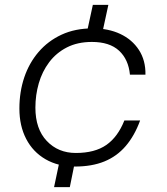

<svg xmlns="http://www.w3.org/2000/svg" viewBox="-20 -675 690 792"><path d="M337 -535 363 -655H427L401 -535ZM203 97 226 -12H290L268 97ZM289 12Q220 12 168 -18Q116 -48 88 -102Q60 -156 60 -227Q60 -296 80 -355.5Q100 -415 139 -460.5Q178 -506 234 -532Q290 -558 363 -558Q427 -558 476 -535Q525 -512 553 -469Q581 -426 580 -367H516Q510 -430 471 -466Q432 -502 359 -502Q300 -502 256 -479.5Q212 -457 183 -418.5Q154 -380 140 -331.5Q126 -283 126 -231Q126 -143 173 -93.5Q220 -44 293 -44Q371 -44 418.5 -77Q466 -110 493 -178H558Q535 -115 498.5 -72.5Q462 -30 410.5 -9Q359 12 289 12Z"/></svg>

Font: Azeret Mono Thin ExtraLight
Style: Italic
Weight: 250
Italic angle: -12°
Version: Version 1.002